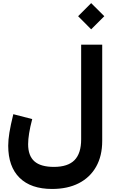

<svg xmlns="http://www.w3.org/2000/svg" viewBox="-20 -973 727 1239"><path d="M484.1 -868.4 568.3 -783.8 653.1 -868.4 568.3 -952.9ZM327.8 104Q242.8 104 202.2 68.2Q161.5 32.3 161.5 -42.6Q161.5 -72.9 167.9 -113Q174.3 -153.2 187.9 -204.6L65.9 -236.1Q48.1 -163.6 40.6 -116.9Q33 -70.2 33 -32.9Q33 102.1 106.3 174.3Q179.5 246.4 316.1 246.4Q416.2 246.4 488.6 209.3Q561.1 172.1 600.3 102.7Q639.6 33.3 639.6 -63.6V-684.9H503.7V-74Q503.7 16.9 460.8 60.4Q417.9 104 327.8 104Z"/></svg>

Font: Estedad VF
Style: Regular
Weight: 100
Designer: Amin Abedi
Version: Version 7.3